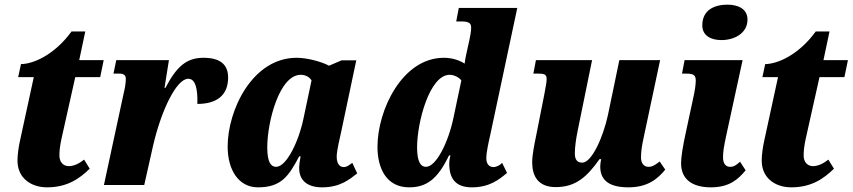

<svg xmlns="http://www.w3.org/2000/svg" viewBox="-20 -794 3659 824"><path d="M182 10C269 10 322 -28 365 -70L341 -109C321 -93 298 -81 275 -81C252 -81 235 -98 235 -126C235 -146 237 -167 244 -199L303 -463H410L425 -536H320L346 -659H287C212 -556 120 -519 70 -519L58 -463H125L66 -191C60 -165 55 -129 55 -105C55 -29 114 10 182 10Z M510 -390 426 0H599L637 -169C672 -320 737 -456 788 -456C818 -456 829 -415 827 -348C909 -348 959 -384 959 -461C959 -518 924 -546 853 -546C781 -546 738 -509 690 -417H686L705 -536H479L467 -478H494C513 -478 520 -469 520 -456C520 -434 515 -411 510 -390Z M1087 10C1187 10 1219 -38 1264 -123H1270C1266 -102 1264 -85 1264 -72C1264 -16 1304 10 1362 10C1440 10 1480 -24 1513 -50L1492 -95C1477 -85 1470 -77 1455 -77C1438 -77 1425 -91 1425 -122C1425 -148 1439 -204 1444 -227L1509 -535H1446L1392 -512C1365 -527 1302 -546 1253 -546C1063 -546 957 -321 957 -165C957 -66 1003 10 1087 10ZM1165 -78C1143 -78 1127 -97 1127 -162C1127 -269 1178 -473 1271 -473C1289 -473 1307 -465 1317 -449L1283 -288C1262 -185 1209 -78 1165 -78Z M1736 10C1809 10 1858 -24 1907 -127H1913C1911 -119 1908 -104 1908 -91C1908 -15 1948 10 2005 10C2079 10 2121 -22 2156 -52L2135 -95C2129 -88 2113 -77 2098 -77C2080 -77 2067 -89 2067 -116C2067 -138 2076 -180 2084 -215L2200 -760H1949L1938 -702H1960C1996 -702 2002 -692 2002 -675C2002 -658 1998 -640 1994 -620L1986 -584C1983 -572 1976 -538 1974 -521C1951 -536 1919 -546 1885 -546C1706 -546 1600 -321 1600 -164C1600 -72 1638 10 1736 10ZM1808 -78C1786 -78 1770 -98 1770 -162C1770 -268 1823 -473 1910 -473C1926 -473 1948 -464 1960 -449L1926 -288C1904 -183 1852 -78 1808 -78Z M2677 10C2761 10 2804 -28 2835 -66L2811 -101C2792 -86 2780 -78 2763 -78C2744 -78 2731 -93 2731 -118C2731 -148 2736 -173 2742 -202L2813 -536H2638L2589 -300C2568 -203 2519 -96 2479 -96C2456 -96 2447 -110 2447 -136C2447 -161 2452 -200 2460 -237L2521 -536H2280L2269 -478H2292C2320 -478 2326 -472 2326 -454C2326 -440 2322 -423 2316 -389L2281 -212C2274 -177 2264 -132 2264 -97C2264 -40 2288 9 2365 9C2451 9 2499 -35 2553 -111H2560C2558 -102 2556 -89 2556 -80C2556 -31 2581 10 2677 10Z M3076 -622C3133 -622 3188 -652 3188 -710C3188 -757 3146 -774 3102 -774C3047 -774 2994 -752 2994 -685C2994 -641 3031 -622 3076 -622ZM3031 10C3112 10 3149 -26 3180 -63L3156 -100C3139 -85 3130 -78 3113 -78C3094 -78 3083 -93 3083 -118C3083 -144 3087 -166 3096 -209L3167 -536H2918L2907 -478H2927C2958 -478 2966 -470 2966 -448C2966 -431 2962 -404 2955 -373L2926 -238C2909 -161 2903 -119 2903 -93C2903 -26 2949 10 3031 10Z M3376 10C3463 10 3516 -28 3559 -70L3535 -109C3515 -93 3492 -81 3469 -81C3446 -81 3429 -98 3429 -126C3429 -146 3431 -167 3438 -199L3497 -463H3604L3619 -536H3514L3540 -659H3481C3406 -556 3314 -519 3264 -519L3252 -463H3319L3260 -191C3254 -165 3249 -129 3249 -105C3249 -29 3308 10 3376 10Z"/></svg>

Font: Noto Serif Condensed Black
Style: Italic
Weight: 900
Width: 3
Italic angle: -12°
Designer: Monotype Design Team
Foundry: Monotype Imaging Inc.
Version: Version 2.013